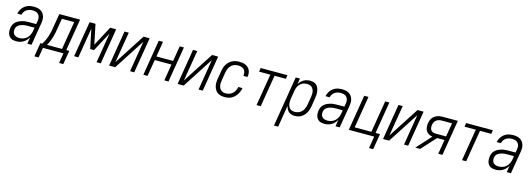

<svg xmlns="http://www.w3.org/2000/svg" viewBox="7 -1510 7486 2708"><g transform="rotate(15 3750.0 -156.5)"><path d="M154 8Q133 8 112.5 4Q92 0 75.5 -10.5Q59 -21 47.5 -37Q36 -53 30.5 -72Q25 -91 24.5 -112Q24 -133 27 -154Q31 -178 42 -201.5Q53 -225 73 -242.5Q93 -260 116.5 -271Q140 -282 164.5 -288.5Q189 -295 213 -297Q237 -299 262 -299H365L373 -343Q376 -360 376 -377Q376 -394 371 -409.5Q366 -425 356.5 -437.5Q347 -450 333.5 -458Q320 -466 303.5 -469.5Q287 -473 270 -473Q247 -473 224.5 -468Q202 -463 182 -450Q162 -437 148.5 -416.5Q135 -396 131 -373H70Q74 -395 83.5 -416.5Q93 -438 107.5 -456.5Q122 -475 141 -489.5Q160 -504 181.5 -512.5Q203 -521 225.5 -524.5Q248 -528 270 -528Q296 -528 321 -523.5Q346 -519 367.5 -507.5Q389 -496 404.5 -477Q420 -458 428 -435Q436 -412 436.5 -386Q437 -360 433 -334L377 0H316L332 -98Q319 -74 299.5 -53Q280 -32 256 -18Q232 -4 206 2Q180 8 154 8ZM185 -47Q214 -47 244 -57.5Q274 -68 296.5 -90Q319 -112 331.5 -140.5Q344 -169 349 -198L356 -244H262Q244 -244 227 -243Q210 -242 192.5 -238.5Q175 -235 158 -228.5Q141 -222 125.5 -211.5Q110 -201 100.5 -185Q91 -169 89 -152Q85 -130 89.5 -109Q94 -88 108 -73.5Q122 -59 142.5 -53Q163 -47 185 -47Z M520 147H458L492 -55H519Q539 -87 554.5 -120Q570 -153 581 -187Q592 -221 599 -255.5Q606 -290 611 -325L644 -520H947L870 -55H914L880 147H819L843 0H544ZM808 -55 876 -465H696L671 -316Q666 -283 659.5 -249.5Q653 -216 643 -183.5Q633 -151 619.5 -118.5Q606 -86 588 -55Z M999 0 1086 -520H1172L1232 -231L1387 -520H1474L1388 0H1327L1399 -438L1248 -156H1192L1133 -438L1061 0Z M1510 0 1596 -520H1658L1583 -70L1874 -520H1963L1877 0H1816L1890 -450L1599 0Z M2010 0 2096 -520H2158L2121 -297H2365L2402 -520H2463L2377 0H2316L2356 -242H2112L2071 0Z M2510 0 2596 -520H2658L2583 -70L2874 -520H2963L2877 0H2816L2890 -450L2599 0Z M3200 8Q3171 8 3144 2Q3117 -4 3095 -19Q3073 -34 3059 -57Q3045 -80 3038.5 -106Q3032 -132 3032.5 -160.5Q3033 -189 3038 -218L3058 -338Q3062 -362 3070 -387Q3078 -412 3092 -434.5Q3106 -457 3126 -475.5Q3146 -494 3169.5 -506Q3193 -518 3218.5 -523Q3244 -528 3269 -528Q3294 -528 3318 -524.5Q3342 -521 3363 -511.5Q3384 -502 3401 -486Q3418 -470 3427.5 -449Q3437 -428 3439.5 -404Q3442 -380 3438 -355Q3438 -354 3437.5 -352.5Q3437 -351 3437 -350H3377Q3377 -351 3377 -352Q3377 -353 3377 -353Q3381 -378 3376 -402Q3371 -426 3355.5 -442.5Q3340 -459 3317 -466Q3294 -473 3269 -473Q3251 -473 3232 -469Q3213 -465 3196 -455.5Q3179 -446 3165 -431.5Q3151 -417 3141.5 -400Q3132 -383 3126.5 -365Q3121 -347 3118 -329L3098 -209Q3095 -189 3094 -169.5Q3093 -150 3096.5 -132Q3100 -114 3108 -97.5Q3116 -81 3130 -69Q3144 -57 3162 -52Q3180 -47 3200 -47Q3225 -47 3252 -56Q3279 -65 3299.5 -84.5Q3320 -104 3332 -129Q3344 -154 3348 -180H3409Q3405 -156 3396 -132Q3387 -108 3373 -86Q3359 -64 3339.5 -45Q3320 -26 3297 -14Q3274 -2 3249 3Q3224 8 3200 8Z M3663 0 3740 -465H3575L3584 -520H3975L3966 -465H3801L3724 0Z M3975 215 4096 -520H4158L4143 -432Q4155 -454 4173 -473Q4191 -492 4213 -504.5Q4235 -517 4259 -522.5Q4283 -528 4306 -528Q4333 -528 4357.5 -520.5Q4382 -513 4399.5 -496Q4417 -479 4426.5 -455.5Q4436 -432 4439.5 -407Q4443 -382 4441.5 -355.5Q4440 -329 4435 -302L4416 -182Q4412 -159 4404.5 -135.5Q4397 -112 4385 -90Q4373 -68 4355 -48.5Q4337 -29 4315.5 -16Q4294 -3 4269.5 2.5Q4245 8 4221 8Q4196 8 4172 1Q4148 -6 4130.5 -22Q4113 -38 4103 -59.5Q4093 -81 4089 -106L4036 215ZM4207 -47Q4225 -47 4243.5 -51.5Q4262 -56 4279 -65.5Q4296 -75 4309.5 -89.5Q4323 -104 4332.5 -121Q4342 -138 4347.5 -155.5Q4353 -173 4356 -191L4376 -311Q4379 -331 4380 -350.5Q4381 -370 4377.5 -388Q4374 -406 4366 -422.5Q4358 -439 4344.5 -451Q4331 -463 4312.5 -468Q4294 -473 4275 -473Q4257 -473 4239 -469Q4221 -465 4204.5 -456Q4188 -447 4174 -433.5Q4160 -420 4150.5 -404Q4141 -388 4135.5 -370.5Q4130 -353 4127 -335L4107 -215Q4104 -195 4103 -175.5Q4102 -156 4105 -137Q4108 -118 4115.5 -100.5Q4123 -83 4136.5 -70.5Q4150 -58 4168.5 -52.5Q4187 -47 4207 -47Z M4654 8Q4633 8 4612.5 4Q4592 0 4575.5 -10.5Q4559 -21 4547.5 -37Q4536 -53 4530.5 -72Q4525 -91 4524.5 -112Q4524 -133 4527 -154Q4531 -178 4542 -201.5Q4553 -225 4573 -242.5Q4593 -260 4616.5 -271Q4640 -282 4664.5 -288.5Q4689 -295 4713 -297Q4737 -299 4762 -299H4865L4873 -343Q4876 -360 4876 -377Q4876 -394 4871 -409.5Q4866 -425 4856.5 -437.5Q4847 -450 4833.5 -458Q4820 -466 4803.5 -469.5Q4787 -473 4770 -473Q4747 -473 4724.5 -468Q4702 -463 4682 -450Q4662 -437 4648.5 -416.5Q4635 -396 4631 -373H4570Q4574 -395 4583.5 -416.5Q4593 -438 4607.5 -456.5Q4622 -475 4641 -489.5Q4660 -504 4681.5 -512.5Q4703 -521 4725.5 -524.5Q4748 -528 4770 -528Q4796 -528 4821 -523.5Q4846 -519 4867.5 -507.5Q4889 -496 4904.5 -477Q4920 -458 4928 -435Q4936 -412 4936.5 -386Q4937 -360 4933 -334L4877 0H4816L4832 -98Q4819 -74 4799.5 -53Q4780 -32 4756 -18Q4732 -4 4706 2Q4680 8 4654 8ZM4685 -47Q4714 -47 4744 -57.5Q4774 -68 4796.5 -90Q4819 -112 4831.5 -140.5Q4844 -169 4849 -198L4856 -244H4762Q4744 -244 4727 -243Q4710 -242 4692.5 -238.5Q4675 -235 4658 -228.5Q4641 -222 4625.5 -211.5Q4610 -201 4600.5 -185Q4591 -169 4589 -152Q4585 -130 4589.5 -109Q4594 -88 4608 -73.5Q4622 -59 4642.5 -53Q4663 -47 4685 -47Z M5352 175 5381 0H5010L5096 -520H5158L5081 -55H5325L5402 -520H5463L5386 -55H5451L5413 175Z M5510 0 5596 -520H5658L5583 -70L5874 -520H5963L5877 0H5816L5890 -450L5599 0Z M5981 0 6174 -212Q6145 -215 6120 -229.5Q6095 -244 6080.5 -267.5Q6066 -291 6063 -320.5Q6060 -350 6065 -380Q6068 -400 6075 -419.5Q6082 -439 6094.5 -456Q6107 -473 6124 -485.5Q6141 -498 6160 -506Q6179 -514 6199 -517Q6219 -520 6239 -520H6463L6377 0H6316L6351 -210H6243L6052 0ZM6360 -265 6393 -465H6239Q6219 -465 6199.5 -459.5Q6180 -454 6163.5 -441.5Q6147 -429 6137.5 -410Q6128 -391 6125 -372Q6122 -351 6124 -330.5Q6126 -310 6137 -294.5Q6148 -279 6166.5 -272Q6185 -265 6206 -265Z M6663 0 6740 -465H6575L6584 -520H6975L6966 -465H6801L6724 0Z M7154 8Q7133 8 7112.5 4Q7092 0 7075.5 -10.5Q7059 -21 7047.5 -37Q7036 -53 7030.5 -72Q7025 -91 7024.5 -112Q7024 -133 7027 -154Q7031 -178 7042 -201.5Q7053 -225 7073 -242.5Q7093 -260 7116.5 -271Q7140 -282 7164.5 -288.5Q7189 -295 7213 -297Q7237 -299 7262 -299H7365L7373 -343Q7376 -360 7376 -377Q7376 -394 7371 -409.5Q7366 -425 7356.5 -437.5Q7347 -450 7333.5 -458Q7320 -466 7303.5 -469.5Q7287 -473 7270 -473Q7247 -473 7224.5 -468Q7202 -463 7182 -450Q7162 -437 7148.5 -416.5Q7135 -396 7131 -373H7070Q7074 -395 7083.5 -416.5Q7093 -438 7107.5 -456.5Q7122 -475 7141 -489.5Q7160 -504 7181.5 -512.5Q7203 -521 7225.5 -524.5Q7248 -528 7270 -528Q7296 -528 7321 -523.5Q7346 -519 7367.5 -507.5Q7389 -496 7404.5 -477Q7420 -458 7428 -435Q7436 -412 7436.5 -386Q7437 -360 7433 -334L7377 0H7316L7332 -98Q7319 -74 7299.5 -53Q7280 -32 7256 -18Q7232 -4 7206 2Q7180 8 7154 8ZM7185 -47Q7214 -47 7244 -57.5Q7274 -68 7296.5 -90Q7319 -112 7331.5 -140.5Q7344 -169 7349 -198L7356 -244H7262Q7244 -244 7227 -243Q7210 -242 7192.5 -238.5Q7175 -235 7158 -228.5Q7141 -222 7125.5 -211.5Q7110 -201 7100.5 -185Q7091 -169 7089 -152Q7085 -130 7089.5 -109Q7094 -88 7108 -73.5Q7122 -59 7142.5 -53Q7163 -47 7185 -47Z"/></g></svg>

Font: Iosevka SS04 Light Oblique
Style: Regular
Weight: 300
Italic angle: -9°
Monospace: yes
Designer: Belleve Invis
Foundry: Belleve Invis
Version: Version 19.0.0; ttfautohint (v1.8.4)